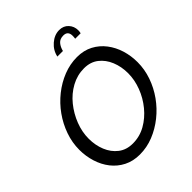

<svg xmlns="http://www.w3.org/2000/svg" viewBox="-248 -1064 1218 1218"><g transform="rotate(-45 360.5 -455.5)"><path d="M295 5Q235 5 188 -19Q141 -43 109 -84Q77 -125 60.5 -178Q44 -231 44 -288Q44 -353 66 -415.5Q88 -478 126.5 -532Q165 -586 216.5 -627Q268 -668 327.5 -691.5Q387 -715 450 -715Q510 -715 556.5 -690.5Q603 -666 635 -624Q667 -582 683 -529.5Q699 -477 699 -420Q699 -356 677.5 -294Q656 -232 617.5 -178Q579 -124 527.5 -83Q476 -42 417 -18.5Q358 5 295 5ZM313 -76Q375 -76 428 -106Q481 -136 521.5 -185.5Q562 -235 584.5 -294.5Q607 -354 607 -413Q607 -472 586.5 -522Q566 -572 527 -602.5Q488 -633 431 -633Q370 -633 316 -603.5Q262 -574 222 -524.5Q182 -475 159 -415.5Q136 -356 136 -296Q136 -237 156.5 -187Q177 -137 216.5 -106.5Q256 -76 313 -76ZM364 -805Q374 -852 411 -884Q448 -916 491 -916Q529 -916 552.5 -890.5Q576 -865 576 -829Q576 -817 573 -805H524Q525 -812 525.5 -818Q526 -824 526 -830Q526 -873 485 -873Q454 -873 437.5 -853.5Q421 -834 414 -805Z"/></g></svg>

Font: Raleway Medium
Style: Italic
Weight: 500
Italic angle: -12°
Designer: Matt McInerney, Pablo Impallari, Rodrigo Fuenzalida
Foundry: Matt McInerney, Pablo Impallari, Rodrigo Fuenzalida
Version: Version 4.026